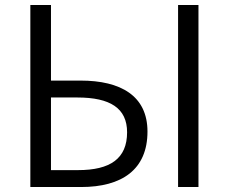

<svg xmlns="http://www.w3.org/2000/svg" viewBox="-20 -752 920 772"><path d="M102 0H306C470 0 573 -70 573 -223C573 -367 465 -428 304 -428H185V-732H102ZM185 -68V-360H291C423 -360 491 -317 491 -220C491 -114 423 -68 294 -68ZM696 0H778V-732H696Z"/></svg>

Font: Genne Gothic Normal
Style: Regular
Weight: 350
Designer: Ryoko NISHIZUKA (kana & ideographs); Paul D. Hunt (Latin, Greek & Cyrillic); Wenlong ZHANG (bopomofo); Sandoll Communica
Foundry: Adobe Systems Incorporated
Version: Version 1.004;PS 1.004;hotconv 16.6.51;makeotf.lib2.5.65220